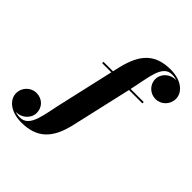

<svg xmlns="http://www.w3.org/2000/svg" viewBox="-483 -934 1368 1368"><g transform="rotate(45 201.0 -250.0)"><path d="M66.5 -460V-446.5H159L69 -51.5C32.5 102 26.5 242 -74 242C-92.5 242 -109.5 239 -124.5 233.5C-122 234 -120 234 -117.5 234C-63 234 -12 190 -12 133.5C-12 77.5 -54 34 -114 34C-167 34 -216 77.5 -216 138.5C-216 203 -150.5 260 -42.5 260C113.5 260 193.5 181.5 232.5 11.5L337 -446.5H472V-460H340C374 -609 378.5 -742 476.5 -742C495 -742 512 -739 527 -733.5C525 -734 523 -734 521 -734C464.5 -734 414.5 -691 414.5 -633.5C414.5 -577 461.5 -534 516.5 -534C572 -534 618.5 -580 618.5 -638.5C618.5 -703 553.5 -760 445 -760C290 -760 214.5 -682 174 -511.5L162 -460Z"/></g></svg>

Font: Bodoni* 16pt Fatface
Style: Italic
Weight: 900
Italic angle: -13°
Version: Version 2.3